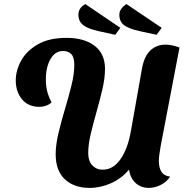

<svg xmlns="http://www.w3.org/2000/svg" viewBox="-20 -897 913 938"><path d="M418 21Q342 21 297 -21Q252 -63 252 -143Q252 -189 265.5 -246Q279 -303 297 -363Q315 -423 329 -479Q343 -535 343 -580Q343 -618 328 -633Q313 -648 288 -648Q250 -648 227 -609Q204 -570 204 -508Q204 -480 210 -453.5Q216 -427 232 -397Q219 -385 203 -380Q187 -375 173 -375Q118 -375 87.5 -412Q57 -449 57 -504Q57 -553 83.5 -601Q110 -649 165 -680.5Q220 -712 305 -712Q392 -712 442.5 -673Q493 -634 493 -561Q493 -516 480.5 -462Q468 -408 452 -352Q436 -296 423.5 -243.5Q411 -191 411 -149Q411 -110 431 -89Q451 -68 481 -68Q533 -68 568.5 -119Q604 -170 619 -254L674 -564Q685 -623 715 -651Q745 -679 789 -679Q818 -679 857 -665L765 -184Q761 -159 758.5 -142Q756 -125 756 -112Q756 -78 768.5 -58Q781 -38 811 -34Q794 -8 765 6.5Q736 21 707 21Q669 21 643 -2.5Q617 -26 610 -68Q574 -25 522.5 -2Q471 21 418 21ZM745 -727 662 -745Q611 -756 587 -773.5Q563 -791 563 -825Q563 -841 573 -854.5Q583 -868 598 -877L770 -761ZM543 -727 461 -745Q411 -756 387 -774Q363 -792 363 -826Q363 -858 397 -877L568 -761Z"/></svg>

Font: Sansita Swashed SemiBold
Style: Regular
Weight: 600
Designer: Pablo Cosgaya
Foundry: Omnibus-Type
Version: Version 1.003; ttfautohint (v1.8.3)